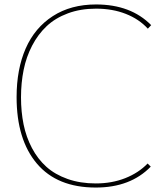

<svg xmlns="http://www.w3.org/2000/svg" viewBox="-20 -840 735 870"><path d="M665 -726.1 649.9 -710Q610.4 -753.4 550 -777.1Q489.7 -800.8 415 -800.8Q344.7 -800.8 287.6 -779.5Q230.5 -758.3 191.4 -721.4Q152.3 -684.6 125.7 -633.5Q99.1 -582.5 87.2 -523.7Q75.2 -464.8 75.2 -398.9Q75.2 -333.5 86.9 -276.1Q98.6 -218.8 124.8 -169.2Q150.9 -119.6 189.9 -84.5Q229 -49.3 286.1 -29.1Q343.3 -8.8 414.1 -8.8Q486.8 -8.8 547.4 -32.7Q607.9 -56.6 648.9 -99.1L663.1 -85Q571.3 9.8 414.1 9.8Q238.8 9.8 147 -98.9Q55.2 -207.5 55.2 -399.9Q55.2 -526.4 96.4 -620.4Q137.7 -714.4 219.5 -767.1Q301.3 -819.8 415 -819.8Q572.8 -819.8 665 -726.1Z"/></svg>

Font: Sinkin Sans 100 Thin
Style: Regular
Weight: 100
Designer: Keith Bates
Foundry: K-Type
Version: Sinkin Sans (version 1.0)  by Keith Bates   •   © 2014   www